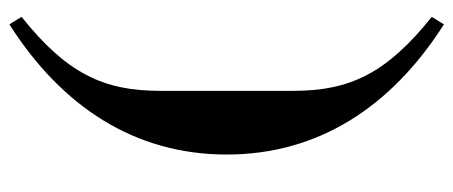

<svg xmlns="http://www.w3.org/2000/svg" viewBox="-299 -471 968 410"><g transform="rotate(-90 185.0 -266.0)"><path d="M60 -266C60 -70 162 86 338 198L354 172C234 76 196 -2 196 -124V-408C196 -530 234 -608 354 -704L338 -730C162 -618 60 -462 60 -266Z"/></g></svg>

Font: Old Standard
Style: Bold
Weight: 700
Designer: Alexey Kryukov <alexios@thessalonica.org.ru>
Version: Version 2.0.2